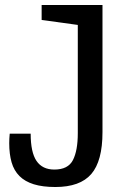

<svg xmlns="http://www.w3.org/2000/svg" viewBox="-20 -740 507 770"><path d="M202 10Q151 10 115.5 -1Q80 -12 58 -34Q36 -56 26.5 -89Q17 -122 17 -166Q17 -175 17.5 -184.5Q18 -194 19 -204H103Q103 -129 126.5 -94.5Q150 -60 198 -60Q253 -60 272.5 -98Q292 -136 292 -206V-640L147 -660V-720H391V-210Q391 -94 346 -42Q301 10 202 10Z"/></svg>

Font: HermeneusOne
Style: Regular
Weight: 400
Designer: Rodrigo Fuenzalida, Pablo Impallari
Foundry: Pablo Impallari, Rodrigo Fuenzalida
Version: Version 1.000; ttfautohint (v0.8) -G 200 -r 50